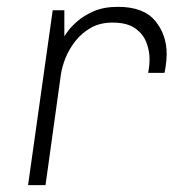

<svg xmlns="http://www.w3.org/2000/svg" viewBox="-20 -541 519 561"><path d="M62 0 134 -511H168V-435Q168 -435 177 -448Q186 -461 205 -478Q224 -495 253.5 -508Q283 -521 325 -521Q399 -521 433 -480.5Q467 -440 467 -383Q467 -367 464 -347Q461 -327 460 -328H413Q416 -346 416.5 -354Q417 -362 417 -368Q417 -393 407.5 -417.5Q398 -442 374.5 -458.5Q351 -475 309 -475Q272 -475 245 -459.5Q218 -444 199.5 -420Q181 -396 171 -370.5Q161 -345 158 -324L113 0Z"/></svg>

Font: Chivo Medium Thin
Style: Italic
Weight: 250
Italic angle: -8.05°
Version: Version 2.002